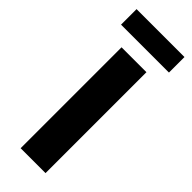

<svg xmlns="http://www.w3.org/2000/svg" viewBox="-232 -709 731 731"><g transform="rotate(45 133.5 -343.5)"><path d="M205.2 0V-543.4H71.2V0ZM8.8 -603H266.8V-686.6H8.8Z"/></g></svg>

Font: Secuela Light
Style: Regular
Weight: 300
Designer: Fernando Haro
Foundry: deFharo
Version: Version 1.708